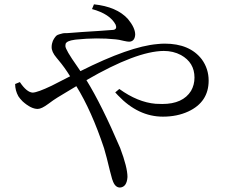

<svg xmlns="http://www.w3.org/2000/svg" viewBox="-20 -799 1040 873"><path d="M398.4 -757.8 407.2 -779.3Q510.7 -768.6 561.5 -712.9Q594.7 -672.9 594.7 -641.6Q592.8 -610.4 567.4 -609.4Q559.6 -609.4 542 -613.3Q519.5 -619.1 505.9 -620.1Q419.9 -628.9 326.2 -619.1Q322.3 -618.2 319.3 -618.2Q283.2 -613.3 278.3 -599.6Q277.3 -594.7 277.3 -589.8Q277.3 -573.2 331.1 -497.1Q339.8 -483.4 345.7 -475.6Q569.3 -587.9 695.3 -598.6Q712.9 -600.6 728.5 -600.6Q842.8 -600.6 897.5 -529.3Q928.7 -486.3 928.7 -432.6Q928.7 -335 835.9 -292Q785.2 -268.6 720.7 -268.6Q608.4 -268.6 516.6 -365.2Q509.8 -372.1 503.9 -378.9L522.5 -394.5Q606.4 -334 687.5 -327.1Q702.1 -326.2 717.8 -326.2Q811.5 -326.2 848.6 -385.7Q864.3 -413.1 864.3 -446.3Q864.3 -514.6 802.7 -548.8Q767.6 -567.4 724.6 -567.4Q600.6 -566.4 373 -434.6Q442.4 -322.3 526.4 -126Q559.6 -38.1 559.6 5.9Q556.6 51.8 525.4 53.7Q502 53.7 491.2 18.6Q490.2 17.6 490.2 16.6Q487.3 7.8 479.5 -23.4Q464.8 -85.9 453.1 -125Q396.5 -294.9 327.1 -407.2Q310.5 -397.5 278.3 -377.9Q252.9 -362.3 241.2 -355.5Q223.6 -344.7 200.2 -327.1Q168.9 -303.7 151.4 -303.7Q121.1 -303.7 83 -337.9Q70.3 -350.6 63.5 -361.3Q48.8 -387.7 48.8 -417L70.3 -425.8Q101.6 -378.9 128.9 -377.9Q151.4 -378.9 214.8 -409.2L298.8 -452.1Q273.4 -493.2 246.1 -525.4Q243.2 -529.3 237.3 -536.1Q213.9 -563.5 214.8 -585.9Q214.8 -593.8 216.8 -601.6Q219.7 -614.3 225.6 -623Q231.4 -631.8 235.8 -636.2Q240.2 -640.6 251.5 -643.6Q262.7 -646.5 266.1 -647.5Q269.5 -648.4 285.2 -648.4L299.8 -649.4Q345.7 -653.3 427.7 -658.2Q481.4 -662.1 495.1 -663.1Q513.7 -666 505.9 -686.5Q480.5 -735.4 398.4 -757.8Z"/></svg>

Font: GenYoMin JP Regular
Style: Regular
Weight: 400
Version: Version 1.001;PS 1;hotconv 16.6.51;makeotf.lib2.5.65220 DEVE